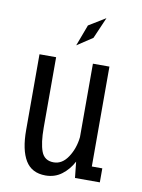

<svg xmlns="http://www.w3.org/2000/svg" viewBox="-82 -761 614 830"><g transform="rotate(10 225.0 -346.0)"><path d="M175.5 11.5Q115 11.5 87.2 -34.5Q59.5 -80.5 59.5 -167.5V-500H132.5V-191Q132.5 -123.5 146.2 -87Q160 -50.5 200.5 -50.5Q238 -50.5 263.2 -88.8Q288.5 -127 294 -177.5V-500H366.5V-61.5H412.5V0H303.5L296 -70.5Q277.5 -35 247 -11.8Q216.5 11.5 175.5 11.5ZM209 -565.5 244 -659 317.5 -704 277 -610.5Z"/></g></svg>

Font: Trispace Condensed Light
Style: Regular
Weight: 300
Width: 3
Designer: Tyler Finck
Foundry: Etcetera Type Company
Version: Version 1.210; ttfautohint (v1.8.3)